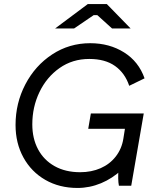

<svg xmlns="http://www.w3.org/2000/svg" viewBox="-20 -920 776 951"><path d="M57 -301Q57 -409 105.5 -502Q154 -595 238.5 -650.5Q323 -706 427 -706Q522 -706 594.5 -660.5Q667 -615 696 -532L620 -495Q599 -558 550 -593Q501 -628 422 -628Q339 -628 275 -583Q211 -538 175.5 -464Q140 -390 140 -304Q140 -234 168.5 -180.5Q197 -127 250.5 -97Q304 -67 377 -67Q433 -67 478.5 -87Q524 -107 553.5 -145Q583 -183 591 -233L604 -315L632 -282H417L430 -358H692L630 0H569Q563 -30 567 -85L584 -80Q537 -36 480.5 -12.5Q424 11 364 11Q274 11 204.5 -29Q135 -69 96 -140Q57 -211 57 -301ZM415 -900H509L627 -779H535L462 -845H444L347 -779H253Z"/></svg>

Font: Fixel Italic Variable Display Thin
Style: Italic
Weight: 100
Italic angle: -10°
Designer: AlfaBravo + MacPaw
Foundry: Kyrylo Tkachov, Marchela Mozhyna, Serhii Makarenko, Maria Weinstein, Zakhar Kryvoshyya
Version: Version 1.210;Glyphs 3.2 (3217)